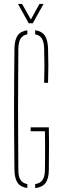

<svg xmlns="http://www.w3.org/2000/svg" viewBox="-20 -959 312 983"><path d="M120 3.5Q85.5 -1 70.2 -22.8Q55 -44.5 54 -88Q53 -171.5 52.5 -248.5Q52 -325.5 52 -400Q52 -474.5 52.5 -551.5Q53 -628.5 54 -712Q55 -755.5 70.5 -777.5Q86 -799.5 120 -804V-783.5Q96.5 -779 85.8 -761.8Q75 -744.5 74 -712Q73.5 -628.5 73 -551.5Q72.5 -474.5 72.5 -400Q72.5 -325.5 73 -248.5Q73.5 -171.5 74 -88Q74 -55.5 84.8 -38.2Q95.5 -21 120 -16.5ZM160 4V-16.5Q186 -20.5 197.8 -37.5Q209.5 -54.5 210 -88Q210.5 -123.5 210.8 -155.5Q211 -187.5 210.8 -219.5Q210.5 -251.5 210 -287H137V-307H230Q231 -272.5 231 -222Q231 -171.5 230 -88Q229.5 -44 213 -22Q196.5 0 160 4ZM206 -535Q207.5 -582.5 207.5 -623.8Q207.5 -665 206 -712Q205 -744.5 194.2 -761.8Q183.5 -779 160 -783.5V-804Q193.5 -799.5 209 -777.5Q224.5 -755.5 226 -712Q227.5 -665 227.5 -623.8Q227.5 -582.5 226 -535ZM127 -840 72 -939H93L138 -859L182 -939H203L148 -840Z"/></svg>

Font: Big Shoulders Stencil Display Thin Thin
Style: Regular
Weight: 250
Version: Version 2.001